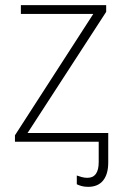

<svg xmlns="http://www.w3.org/2000/svg" viewBox="-20 -550 499 745"><path d="M392 -530V-504L87 -34H400V80Q400 126 380 150.5Q360 175 322 175Q308 175 297 172Q286 169 278 165V131Q286 134 297 137Q308 140 319 140Q363 140 363 79V0H38V-25L342 -496H61V-530Z"/></svg>

Font: Noto Sans Disp ExtLt
Style: Regular
Weight: 200
Designer: Monotype Design Team
Foundry: Monotype Imaging Inc.
Version: Version 2.000;GOOG;noto-source:20170915:90ef993387c0